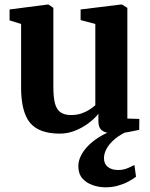

<svg xmlns="http://www.w3.org/2000/svg" viewBox="-20 -575 660 842"><path d="M475.5 9.5Q443 9.5 427.2 -3Q411.5 -15.5 411.5 -43.5V-76Q395 -55 368.5 -35Q342 -15 309.5 -2Q277 11 242.5 11Q151 11 111.8 -36.5Q72.5 -84 72.5 -192V-470L22 -485.5V-533.5L188 -555H193L214 -540.5V-192.5Q214 -148.5 221 -121.8Q228 -95 245 -82.8Q262 -70.5 291.5 -70.5Q317 -70.5 337.2 -77.5Q357.5 -84.5 372.8 -94.5Q388 -104.5 398 -113.5V-470L333.5 -487V-533.5L508.5 -555H515L538.5 -540.5V-55L591 -53.5L590.5 -5.5Q572.5 -1.5 543.2 4Q514 9.5 475.5 9.5ZM443 246.5Q415 246.5 387.2 237.2Q359.5 228 341.5 207.5Q323.5 187 323.5 154Q323.5 132 334 109.8Q344.5 87.5 364 67Q383.5 46.5 410.5 29Q437.5 11.5 470 -1L499.5 -5L543.5 -1Q508.5 14 484.5 34Q460.5 54 448.2 75.8Q436 97.5 436 118.5Q436 144 453 157.2Q470 170.5 498 170.5Q519 170.5 535.8 164Q552.5 157.5 569.5 148.5L576.5 200Q562 211.5 541 222.2Q520 233 495 239.8Q470 246.5 443 246.5Z"/></svg>

Font: Merriweather 48pt
Style: Bold
Weight: 700
Version: Version 2.100